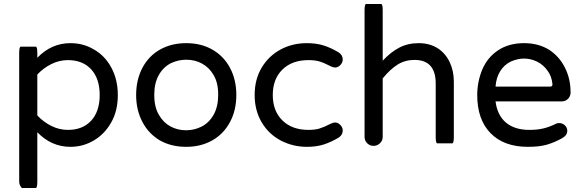

<svg xmlns="http://www.w3.org/2000/svg" viewBox="-20 -725 2918 962"><path d="M89.4 216.8Q76.2 203.1 76.2 184.6V-459Q76.2 -491.2 84 -491.2H159.2Q167 -491.2 167 -459V-435.5Q237.3 -508.8 333 -508.8Q396.5 -508.8 448.2 -478.5Q504.9 -447.3 537.6 -386.7Q570.3 -326.2 570.3 -249Q570.3 -168.9 537.1 -111.3Q503.9 -52.7 449.7 -21Q395.5 10.7 333 10.7Q237.3 10.7 167 -62.5V184.6Q167 216.8 159.2 216.8Q159.2 216.8 97.2 216.8Q102.5 216.8 89.4 216.8ZM479.5 -249Q479.5 -331.1 437 -377.4Q394.5 -423.8 320.3 -423.8Q277.3 -423.8 237.8 -404.3Q198.2 -384.8 167 -351.6V-146.5Q198.2 -113.3 237.8 -93.8Q277.3 -74.2 320.3 -74.2Q394.5 -74.2 437 -120.6Q479.5 -167 479.5 -249Z M781.2 -21.5Q724.6 -54.7 693.4 -114.3Q662.1 -173.8 662.1 -249Q662.1 -325.2 693.4 -384.8Q724.6 -444.3 781.7 -476.6Q838.9 -508.8 913.1 -508.8Q987.3 -508.8 1043.9 -476.6Q1101.6 -443.4 1132.8 -384.3Q1164.1 -325.2 1164.1 -249Q1164.1 -172.9 1132.8 -114.3Q1100.6 -53.7 1043.5 -21.5Q986.3 10.7 913.1 10.7Q837.9 10.7 781.2 -21.5ZM990.2 -90.8Q1028.3 -110.4 1050.8 -150.9Q1073.2 -191.4 1073.2 -250Q1073.2 -311.5 1049.8 -349.6Q1028.3 -386.7 992.7 -406.2Q957 -425.8 913.1 -425.8Q873 -425.8 835.9 -408.2Q797.9 -388.7 775.4 -348.6Q752.9 -308.6 752.9 -250Q752.9 -187.5 776.4 -149.4Q797.9 -111.3 833.5 -91.8Q869.1 -72.3 913.1 -72.3Q953.1 -72.3 990.2 -90.8Z M1387.7 -20.5Q1326.2 -52.7 1291 -112.3Q1255.9 -171.9 1255.9 -249Q1255.9 -328.1 1292 -387.7Q1327.1 -445.3 1386.2 -477.1Q1445.3 -508.8 1517.6 -508.8Q1566.4 -508.8 1603.5 -496.6Q1640.6 -484.4 1677.7 -461.9Q1697.3 -448.2 1697.3 -426.8Q1697.3 -412.1 1685.5 -399.4Q1673.8 -386.7 1659.2 -386.7Q1649.4 -386.7 1637.7 -392.6Q1603.5 -410.2 1581.1 -417Q1558.6 -423.8 1525.4 -423.8Q1443.4 -423.8 1395 -376.5Q1346.7 -329.1 1346.7 -249Q1346.7 -168.9 1395 -121.6Q1443.4 -74.2 1525.4 -74.2Q1558.6 -74.2 1581.1 -81.1Q1603.5 -87.9 1637.7 -105.5Q1649.4 -111.3 1659.2 -111.3Q1673.8 -111.3 1685.5 -98.6Q1697.3 -85.9 1697.3 -71.3Q1697.3 -49.8 1677.7 -36.1Q1640.6 -13.7 1603.5 -1.5Q1566.4 10.7 1517.6 10.7Q1448.2 10.7 1387.7 -20.5Z M1806.6 -39.1V-672.9Q1806.6 -705.1 1814.5 -705.1H1889.6Q1897.5 -705.1 1897.5 -672.9V-420.9Q1937.5 -463.9 1980.5 -486.3Q2023.4 -508.8 2078.1 -508.8Q2131.8 -508.8 2172.9 -483.4Q2211.9 -458 2232.9 -414.1Q2253.9 -370.1 2253.9 -316.4V-39.1Q2253.9 -6.8 2246.1 -6.8Q2246.1 -6.8 2170.9 -6.8Q2163.1 -6.8 2163.1 -39.1V-306.6Q2163.1 -424.8 2056.6 -424.8Q2009.8 -424.8 1972.2 -401.4Q1934.6 -377.9 1897.5 -332V-39.1Q1897.5 -20.5 1883.8 -7.3Q1870.1 5.9 1851.6 5.9Q1833 5.9 1819.8 -7.3Q1806.6 -20.5 1806.6 -39.1Z M2371.1 -249Q2371.1 -315.4 2396.5 -377Q2422.9 -438.5 2476.6 -473.6Q2530.3 -508.8 2605.5 -508.8Q2677.7 -508.8 2731.4 -475.6Q2782.2 -442.4 2810.5 -386.2Q2838.9 -330.1 2838.9 -261.7Q2838.9 -243.2 2826.2 -230Q2813.5 -216.8 2793 -216.8H2462.9Q2471.7 -147.5 2515.1 -110.8Q2558.6 -74.2 2632.8 -74.2Q2671.9 -74.2 2702.6 -81.5Q2733.4 -88.9 2764.6 -104.5Q2771.5 -108.4 2782.2 -108.4Q2797.9 -108.4 2810.1 -97.2Q2822.3 -85.9 2822.3 -69.3Q2822.3 -46.9 2795.9 -32.2Q2754.9 -9.8 2717.8 0.5Q2680.7 10.7 2625 10.7Q2504.9 10.7 2438 -57.6Q2371.1 -126 2371.1 -249ZM2748 -303.7Q2744.1 -342.8 2724.6 -369.1Q2703.1 -400.4 2671.4 -416Q2639.6 -431.6 2605.5 -431.6Q2574.2 -431.6 2540 -417Q2505.9 -400.4 2485.8 -367.7Q2465.8 -335 2462.9 -291H2736.3Q2749 -291 2748 -303.7Z"/></svg>

Font: YuPearl-Regular
Style: Regular
Weight: 400
Designer: Max Yao
Foundry: Max-Everyday
Version: Version 1.011; ttfautohint (v1.8.3)